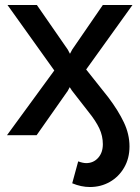

<svg xmlns="http://www.w3.org/2000/svg" viewBox="-20 -543 561 771"><path d="M341 208Q306 208 270 193L294 105Q313 112 326 112Q355 112 374 91Q393 70 393 36Q393 3 379 -27Q365 -57 336 -93L269 -179L260 -193L252 -178L127 0H8L198 -260L10 -523H128L252 -344L261 -327L270 -344L393 -523H512L326 -264L415 -152Q455 -99 477.5 -51.5Q500 -4 500 45Q500 93 478.5 130Q457 167 421 187.5Q385 208 341 208Z"/></svg>

Font: Raleway SemiBold
Style: Regular
Weight: 600
Designer: Matt McInerney, Pablo Impallari, Rodrigo Fuenzalida
Foundry: Matt McInerney, Pablo Impallari, Rodrigo Fuenzalida
Version: Version 4.026